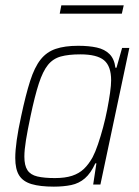

<svg xmlns="http://www.w3.org/2000/svg" viewBox="-20 -689 520 717"><path d="M181 8Q130 8 98 -1.5Q66 -11 51.5 -34Q37 -57 37 -99Q37 -127 42.5 -166Q48 -205 59 -255Q76 -335 92.5 -386.5Q109 -438 131.5 -466.5Q154 -495 188 -506.5Q222 -518 272 -518Q312 -518 341.5 -511.5Q371 -505 389 -487Q407 -469 411 -436H415L436 -510H463L355 0H328L340 -79H336Q319 -42 297 -23Q275 -4 246 2Q217 8 181 8ZM185 -24Q223 -24 249 -32.5Q275 -41 293 -58Q311 -75 326 -102Q336 -121 346 -150.5Q356 -180 365 -213.5Q374 -247 380.5 -280.5Q387 -314 391 -342.5Q395 -371 395 -389Q395 -442 368.5 -464Q342 -486 280 -486Q236 -486 207 -478Q178 -470 159 -446.5Q140 -423 125 -377Q110 -331 94 -255Q83 -203 77 -166Q71 -129 71 -104Q71 -71 82.5 -53.5Q94 -36 119.5 -30Q145 -24 185 -24ZM203 -638 209 -669H442L435 -638Z"/></svg>

Font: Saira SemiCondensed Thin
Style: Italic
Weight: 250
Width: 4
Italic angle: -12°
Designer: Hector Gatti with collaboration of the Omnibus-Type team
Foundry: Omnibus-Type
Version: Version 1.101